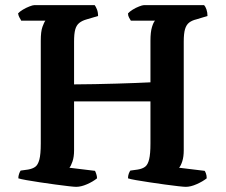

<svg xmlns="http://www.w3.org/2000/svg" viewBox="-20 -724 875 744"><path d="M275 0Q268 0 246 -2.5Q224 -5 194.5 -9Q165 -13 135 -17.5Q105 -22 82.5 -26Q60 -30 51 -33Q51 -42 54 -50.5Q57 -59 60 -63L89 -67Q106 -70 116.5 -77.5Q127 -85 132.5 -105.5Q138 -126 138 -168V-566Q138 -602 144.5 -620Q151 -638 156 -644H62Q60 -649 56 -655Q52 -661 50 -672Q56 -679 68.5 -686.5Q81 -694 94 -699Q107 -704 112 -704H347Q351 -699 355.5 -688Q360 -677 360 -662L316 -649Q298 -644 287 -635Q276 -626 271.5 -609.5Q267 -593 267 -563V-397Q306 -397 348.5 -398Q391 -399 431.5 -400Q472 -401 506 -402.5Q540 -404 563 -405V-566Q563 -600 569 -619.5Q575 -639 581 -644H487Q484 -649 480 -656Q476 -663 476 -672Q482 -679 494 -686.5Q506 -694 519 -699Q532 -704 537 -704H771Q776 -699 780 -687.5Q784 -676 784 -662L741 -649Q724 -645 713 -636.5Q702 -628 697 -611Q692 -594 692 -563V-141Q692 -117 686.5 -99.5Q681 -82 674 -74L773 -62Q775 -60 778 -52Q781 -44 781 -33Q766 -21 742.5 -10.5Q719 0 700 0Q693 0 670.5 -2.5Q648 -5 619 -9Q590 -13 560 -17.5Q530 -22 507 -26Q484 -30 476 -33Q476 -43 479 -51Q482 -59 485 -63L514 -67Q532 -70 542.5 -78Q553 -86 558 -107Q563 -128 563 -168V-331H267V-141Q267 -116 261 -98.5Q255 -81 249 -74L348 -62Q350 -59 353 -50Q356 -41 356 -33Q340 -20 317 -10Q294 0 275 0Z"/></svg>

Font: Texturina Medium 12pt SemiBold
Style: Regular
Weight: 600
Version: Version 1.002